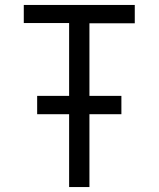

<svg xmlns="http://www.w3.org/2000/svg" viewBox="-20 -755 640 775"><path d="M259 0V-294H130V-368H259V-662H76V-735H524V-661H341V-368H470V-294H341V0Z"/></svg>

Font: Iosevka Curly Extended
Style: Regular
Weight: 400
Width: 7
Monospace: yes
Designer: Belleve Invis
Foundry: Belleve Invis
Version: Version 11.1.0; ttfautohint (v1.8.3)